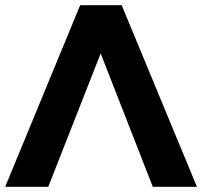

<svg xmlns="http://www.w3.org/2000/svg" viewBox="-29 -720 779 740"><path d="M730 0 440 -700H280L-9 0H157L359 -514L560 0Z"/></svg>

Font: AWKNG-Font
Style: Bold
Weight: 700
Designer: Awakening Church
Foundry: Awakening Church
Version: Version 1.700;PS 001.700;hotconv 1.0.88;makeotf.lib2.5.64775